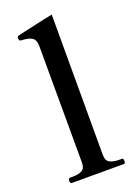

<svg xmlns="http://www.w3.org/2000/svg" viewBox="-143 -805 621 864"><g transform="rotate(-20 168.0 -372.5)"><path d="M46 -1Q38 -1 38 -13Q38 -26 46 -26H58Q87 -26 103.5 -35Q120 -44 120 -72L119 -629Q119 -660 102.5 -670.5Q86 -681 51 -682Q41 -682 41 -697Q41 -704 47 -706L77 -713Q206 -742 220 -744V-72Q220 -44 237 -35Q254 -26 283 -26H295Q302 -26 302 -13Q302 -1 295 -1Z"/></g></svg>

Font: Shippori Mincho SemiBold
Style: Regular
Weight: 600
Designer: FONTDASU
Foundry: FONTDASU / Google Inc. / but / Adobe
Version: Version 3.110; ttfautohint (v1.8.3)